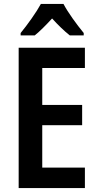

<svg xmlns="http://www.w3.org/2000/svg" viewBox="-20 -957 500 977"><path d="M303 -937H188C166 -896 119 -830 85 -789V-777H157C182 -797 214 -829 245 -863C276 -829 307 -799 335 -777H406V-789C370 -833 326 -893 303 -937ZM412 0V-104H195V-320H398V-423H195V-611H412V-714H75V0Z"/></svg>

Font: Noto Sans Arabic Cond SemBd
Style: Regular
Weight: 600
Width: 3
Designer: Monotype Design Team, Nadine Chahine, Nizar Qandah and Khaled Hosny
Foundry: Monotype Imaging Inc.
Version: Version 2.012